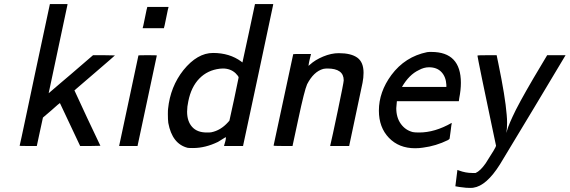

<svg xmlns="http://www.w3.org/2000/svg" viewBox="-20 -714 2786 939"><path d="M372 0 273 -210Q271 -210 231 -174L190 -139L175 -70L160 0H118Q76 0 76 -1L86 -46Q95 -90 114 -177.5Q133 -265 150 -348L224 -694H310V-691Q218 -259 218 -258L232 -270Q245 -281 274 -306Q303 -331 327 -351L435 -444H489L542 -443Q542 -442 443 -357L344 -272Q372 -211 407 -136L471 -1L422 0Z M678 -578Q679 -578 689 -628Q699 -678 700 -678V-680H804V-678Q803 -678 793 -628Q783 -578 782 -578V-576H678ZM653 -2V0H563V-2Q564 -7 610.5 -224.5Q657 -442 657 -443Q657 -444 702 -444Q747 -444 747 -443Q747 -442 700.5 -224.5Q654 -7 653 -2Z M1197 -553 1227 -694H1316V-691Q1316 -690 1243 -347.5Q1170 -5 1169 -2V0H1076V-2Q1085 -29 1085 -43L1080 -41Q1078 -39 1046 -20Q984 10 924 10Q903 10 898 9Q822 -10 803 -113Q801 -129 801 -156Q801 -176 802 -182Q813 -290 877 -371Q945 -455 1022 -455Q1103 -455 1160 -413Q1166 -407 1166 -410Q1166 -413 1197 -553ZM895 -168Q895 -121 919.5 -93.5Q944 -66 991 -66Q1008 -66 1013 -67Q1059 -76 1095 -116L1102 -124L1125 -229Q1147 -333 1147 -335Q1147 -341 1132 -356Q1107 -379 1070 -379Q1067 -379 1062 -378.5Q1057 -378 1055 -378Q995 -371 955 -330Q915 -289 901 -219Q895 -192 895 -168Z M1318 -2 1414 -449Q1414 -450 1458 -450H1501L1494 -421Q1493 -417 1492 -412Q1491 -407 1490.5 -404Q1490 -401 1489.5 -397.5Q1489 -394 1489 -393.5Q1489 -393 1489 -392Q1492 -395 1496 -398Q1521 -421 1560.5 -437.5Q1600 -454 1637 -454Q1697 -454 1727.5 -432Q1758 -410 1758 -358Q1758 -334 1753 -309Q1752 -304 1720.5 -155.5Q1689 -7 1688 -2V0H1595V-2Q1603 -34 1632 -172.5Q1661 -311 1661 -321Q1661 -379 1581 -379Q1571 -379 1561 -377Q1514 -364 1482 -302Q1469 -273 1439 -132L1411 -2V0H1364Q1318 0 1318 -2Z M2090 -460Q2234 -460 2234 -309Q2234 -274 2226 -234L2224 -219H1921Q1918 -186 1918 -185Q1918 -139 1940.5 -108Q1963 -77 1999 -68Q2008 -66 2030 -66Q2107 -66 2189 -113V-109Q2188 -108 2184 -73.5Q2180 -39 2179 -37Q2179 -34 2171 -29Q2112 0 2049 8Q2031 11 2010 11Q1931 11 1882 -40Q1833 -91 1833 -173Q1833 -264 1894 -347Q1961 -437 2069 -459Q2073 -460 2080 -460ZM2163 -299Q2161 -338 2139 -361.5Q2117 -385 2078 -385Q2053 -385 2028 -371Q1981 -349 1946 -289H2163Z M2315 -442Q2315 -444 2362 -444H2409L2410 -439Q2411 -434 2413 -424Q2415 -414 2417 -405Q2451 -241 2458 -153Q2460 -131 2460 -114Q2460 -81 2456 -67V-65L2460 -76Q2467 -104 2503 -177Q2545 -259 2628 -397L2656 -444H2746Q2746 -443 2591.5 -186Q2437 71 2425 90Q2359 195 2295 204Q2291 205 2279 205Q2258 205 2240 202Q2235 202 2227 200.5Q2219 199 2213 198L2207 197Q2207 196 2212 157Q2217 118 2217 117Q2221 118 2225 120Q2257 132 2290 132H2306Q2329 122 2355 85Q2406 6 2406 -1L2383 -110Q2360 -218 2337.5 -328Q2315 -438 2315 -442Z"/></svg>

Font: KaTeX_SansSerif
Style: Italic
Weight: 400
Version: Version 1.1; ttfautohint (v1.3)